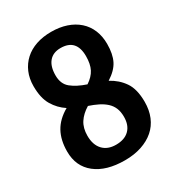

<svg xmlns="http://www.w3.org/2000/svg" viewBox="-179 -860 896 974"><g transform="rotate(-30 268.5 -373.0)"><path d="M268 3Q159 3 97 -46Q35 -95 35 -182Q35 -249 61 -296Q87 -343 143 -375Q103 -401 78 -443Q53 -485 53 -554Q53 -599 68.5 -635Q84 -671 112 -696.5Q140 -722 179.5 -735.5Q219 -749 268 -749Q317 -749 357 -735.5Q397 -722 425.5 -696.5Q454 -671 469 -635Q484 -599 484 -554Q484 -495 465 -457Q446 -419 397 -388Q444 -363 473 -321Q502 -279 502 -204Q502 -156 486 -117.5Q470 -79 439.5 -52.5Q409 -26 365.5 -11.5Q322 3 268 3ZM373 -191Q373 -221 364 -242.5Q355 -264 337.5 -280Q320 -296 296 -308Q272 -320 242 -330Q204 -307 184 -276Q164 -245 164 -200Q164 -147 191.5 -117.5Q219 -88 268 -88Q318 -88 345.5 -115Q373 -142 373 -191ZM177 -546Q177 -496 209 -470Q241 -444 295 -426Q330 -449 345 -478.5Q360 -508 360 -554Q360 -654 268 -654Q224 -654 200.5 -626Q177 -598 177 -546Z"/></g></svg>

Font: Encode Sans Compressed
Style: Bold
Weight: 700
Designer: Pablo Impallari, Andres Torresi
Foundry: Pablo Impallari, Andres Torresi
Version: Version 1.000; ttfautohint (v1.00) -l 8 -r 50 -G 200 -x 14 -